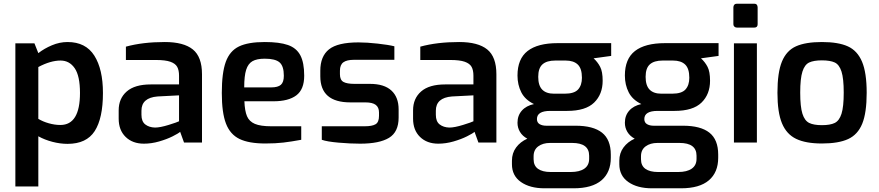

<svg xmlns="http://www.w3.org/2000/svg" viewBox="-20 -770 4748 1037"><path d="M63 -536H166L187 -483Q219 -508 260.5 -525.5Q302 -543 345 -543Q443 -543 489.5 -469.5Q536 -396 536 -268Q536 -131 491.5 -62Q447 7 345 7Q305 7 263 -4Q221 -15 187 -34V237H63ZM412 -268Q412 -360 383.5 -401.5Q355 -443 307 -443Q253 -443 187 -408V-128Q212 -113 244 -104Q276 -95 306 -95Q412 -95 412 -268Z M621 -129V-174Q621 -238 664.5 -276Q708 -314 794 -314H947V-361Q947 -391 937 -409Q927 -427 900 -436.5Q873 -446 822 -446H660V-518Q751 -543 870 -543Q972 -543 1021.5 -503Q1071 -463 1071 -369V0H974L953 -58Q943 -49 912 -33.5Q881 -18 839.5 -6Q798 6 757 6Q696 6 658.5 -30.5Q621 -67 621 -129ZM947 -115V-255L831 -249Q744 -242 744 -172V-150Q744 -114 764.5 -98Q785 -82 817 -81Q845 -81 891.5 -95.5Q938 -110 947 -115Z M1178 -268Q1178 -377 1199.5 -436Q1221 -495 1270.5 -519Q1320 -543 1410 -543Q1489 -543 1535 -527Q1581 -511 1602 -471.5Q1623 -432 1623 -361Q1623 -287 1580.5 -255Q1538 -223 1457 -223H1300Q1302 -171 1314 -142.5Q1326 -114 1356.5 -101Q1387 -88 1445 -88H1607V-15Q1553 -5 1510.5 0Q1468 5 1413 5Q1324 5 1273.5 -19.5Q1223 -44 1200.5 -102.5Q1178 -161 1178 -268ZM1445 -298Q1481 -298 1497 -312Q1513 -326 1513 -361Q1513 -413 1490 -433Q1467 -453 1410 -453Q1367 -453 1343.5 -439.5Q1320 -426 1309.5 -393Q1299 -360 1299 -298Z M1718 -15V-88H1949Q1990 -88 2008.5 -99Q2027 -110 2027 -144V-163Q2027 -190 2009.5 -203.5Q1992 -217 1953 -217H1872Q1710 -217 1710 -358V-388Q1710 -466 1757 -503.5Q1804 -541 1916 -541Q1961 -541 2019.5 -534.5Q2078 -528 2110 -520V-447H1892Q1853 -447 1834.5 -433.5Q1816 -420 1816 -388V-369Q1816 -338 1835 -327.5Q1854 -317 1895 -317H1978Q2055 -317 2094 -281Q2133 -245 2133 -179V-135Q2133 -57 2081 -25.5Q2029 6 1925 6Q1872 6 1809 0.5Q1746 -5 1718 -15Z M2211 -129V-174Q2211 -238 2254.5 -276Q2298 -314 2384 -314H2537V-361Q2537 -391 2527 -409Q2517 -427 2490 -436.5Q2463 -446 2412 -446H2250V-518Q2341 -543 2460 -543Q2562 -543 2611.5 -503Q2661 -463 2661 -369V0H2564L2543 -58Q2533 -49 2502 -33.5Q2471 -18 2429.5 -6Q2388 6 2347 6Q2286 6 2248.5 -30.5Q2211 -67 2211 -129ZM2537 -115V-255L2421 -249Q2334 -242 2334 -172V-150Q2334 -114 2354.5 -98Q2375 -82 2407 -81Q2435 -81 2481.5 -95.5Q2528 -110 2537 -115Z M3281 -468 3186 -455Q3208 -435 3221.5 -409Q3235 -383 3235 -334Q3235 -261 3189 -216Q3143 -171 3043 -171H2952Q2880 -171 2880 -127Q2880 -108 2894.5 -99.5Q2909 -91 2930 -91H3089Q3184 -91 3231.5 -53.5Q3279 -16 3279 65V82Q3279 161 3228.5 204Q3178 247 3078 247H2921Q2842 247 2793.5 213Q2745 179 2745 117V98Q2745 57 2767.5 26.5Q2790 -4 2828 -21Q2802 -35 2788.5 -57.5Q2775 -80 2775 -107Q2775 -146 2798.5 -172.5Q2822 -199 2864 -208Q2816 -231 2795.5 -271.5Q2775 -312 2775 -362Q2775 -452 2829.5 -494.5Q2884 -537 2992 -537H3281ZM3123 -350Q3123 -400 3100.5 -421.5Q3078 -443 3035 -443H2979Q2933 -443 2910 -422.5Q2887 -402 2887 -355Q2887 -308 2908.5 -286Q2930 -264 2972 -264H3030Q3082 -264 3102.5 -287Q3123 -310 3123 -350ZM2951 2Q2912 2 2887 20.5Q2862 39 2862 74V90Q2862 125 2886 142Q2910 159 2954 159H3063Q3110 159 3136 141Q3162 123 3162 88V71Q3162 2 3070 2Z M3861 -468 3766 -455Q3788 -435 3801.5 -409Q3815 -383 3815 -334Q3815 -261 3769 -216Q3723 -171 3623 -171H3532Q3460 -171 3460 -127Q3460 -108 3474.5 -99.5Q3489 -91 3510 -91H3669Q3764 -91 3811.5 -53.5Q3859 -16 3859 65V82Q3859 161 3808.5 204Q3758 247 3658 247H3501Q3422 247 3373.5 213Q3325 179 3325 117V98Q3325 57 3347.5 26.5Q3370 -4 3408 -21Q3382 -35 3368.5 -57.5Q3355 -80 3355 -107Q3355 -146 3378.5 -172.5Q3402 -199 3444 -208Q3396 -231 3375.5 -271.5Q3355 -312 3355 -362Q3355 -452 3409.5 -494.5Q3464 -537 3572 -537H3861ZM3703 -350Q3703 -400 3680.5 -421.5Q3658 -443 3615 -443H3559Q3513 -443 3490 -422.5Q3467 -402 3467 -355Q3467 -308 3488.5 -286Q3510 -264 3552 -264H3610Q3662 -264 3682.5 -287Q3703 -310 3703 -350ZM3531 2Q3492 2 3467 20.5Q3442 39 3442 74V90Q3442 125 3466 142Q3490 159 3534 159H3643Q3690 159 3716 141Q3742 123 3742 88V71Q3742 2 3650 2Z M3941 -639V-730Q3941 -739 3946 -744.5Q3951 -750 3960 -750H4054Q4063 -750 4067.5 -744.5Q4072 -739 4072 -730V-639Q4072 -621 4054 -621H3960Q3952 -621 3946.5 -626Q3941 -631 3941 -639ZM3944 -536H4068V0H3944Z M4179 -269Q4179 -379 4203.5 -438Q4228 -497 4279.5 -520Q4331 -543 4419 -543Q4508 -543 4559.5 -519.5Q4611 -496 4636 -436.5Q4661 -377 4661 -269Q4661 -161 4637 -102Q4613 -43 4561 -19Q4509 5 4419 5Q4332 5 4280 -20Q4228 -45 4203.5 -104Q4179 -163 4179 -269ZM4537 -270Q4537 -346 4525 -383.5Q4513 -421 4488.5 -432.5Q4464 -444 4419 -444Q4375 -444 4350.5 -432.5Q4326 -421 4314 -383.5Q4302 -346 4302 -270Q4302 -193 4314 -155.5Q4326 -118 4350.5 -106Q4375 -94 4419 -94Q4464 -94 4488.5 -106Q4513 -118 4525 -155.5Q4537 -193 4537 -270Z"/></svg>

Font: Exo SemiBold
Style: Regular
Weight: 600
Designer: Natanael Gama
Foundry: Natanael Gama
Version: Version 1.500